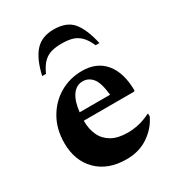

<svg xmlns="http://www.w3.org/2000/svg" viewBox="-173 -810 843 924"><g transform="rotate(-30 248.0 -348.5)"><path d="M260 10Q157 10 97.5 -49.5Q38 -109 38 -207Q38 -283 71 -341.5Q104 -400 160 -433Q216 -466 285 -466Q366 -466 411 -412Q456 -358 457 -259L453 -254H173V-249Q173 -207 189 -172.5Q205 -138 239.5 -118Q274 -98 329 -98Q358 -98 389.5 -105Q421 -112 455 -129H458V-113Q433 -60 381.5 -25Q330 10 260 10ZM262 -421Q227 -421 204.5 -389Q182 -357 176 -299H345Q338 -368 316.5 -394.5Q295 -421 262 -421ZM107 -540Q126 -625 163 -666Q200 -707 266 -707Q338 -707 372 -666Q406 -625 425 -540H404Q386 -580 365.5 -598.5Q345 -617 320.5 -623Q296 -629 266 -629Q236 -629 211.5 -623Q187 -617 166.5 -598.5Q146 -580 128 -540Z"/></g></svg>

Font: Spectral
Style: Bold
Weight: 700
Designer: Jean-Baptiste Levee
Foundry: Production Type
Version: Version 2.001